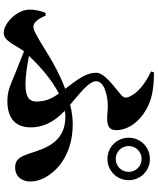

<svg xmlns="http://www.w3.org/2000/svg" viewBox="73 -886 854 1040"><g transform="rotate(90 500.0 -366.0)"><path d="M726 -636C726 -572 777 -521 841 -521C905 -521 956 -572 956 -636C956 -700 905 -751 841 -751C777 -751 726 -700 726 -636ZM771 -636C771 -675 802 -706 841 -706C880 -706 911 -675 911 -636C911 -597 880 -566 841 -566C802 -566 771 -597 771 -636ZM65 -186H50C39 -163 32 -127 32 -99C32 -32 105 41 159 41C204 41 229 -33 258 -69L381 -20C442 5 472 21 527 21C628 21 670 -29 670 -106C670 -169 644 -229 580 -290C592 -292 603 -293 614 -293C753 -293 785 -179 810 -103C829 -46 843 -21 887 -21C940 -21 963 -63 963 -100C963 -141 951 -175 919 -217C872 -279 782 -333 653 -333C619 -333 583 -328 547 -319C489 -369 420 -420 420 -460C420 -506 504 -523 555 -523C604 -523 685 -501 685 -567C685 -643 626 -710 543 -746C495 -767 432 -773 372 -773L367 -757C429 -729 486 -684 505 -637C511 -622 511 -610 493 -594C453 -559 374 -506 374 -460C374 -407 407 -363 461 -292C393 -267 326 -231 268 -195C167 -132 142 -120 124 -120C104 -120 82 -143 65 -186ZM487 -258C512 -222 530 -188 530 -136C530 -102 512 -77 437 -77C398 -77 334 -85 283 -96C338 -155 411 -219 487 -258Z"/></g></svg>

Font: Source Han Serif KR Heavy
Style: Regular
Weight: 900
Designer: Ryoko NISHIZUKA 西塚涼子 (kana & ideographs); Frank Grießhammer (Latin, Greek & Cyrillic); Wenlong ZHANG 张文龙 (bopomofo); San
Foundry: Adobe
Version: Version 2.001;hotconv 1.1.0;makeotfexe 2.6.0